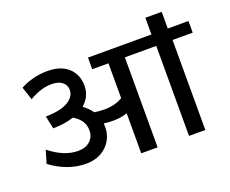

<svg xmlns="http://www.w3.org/2000/svg" viewBox="-117 -920 1331 1112"><g transform="rotate(-20 548.5 -364.5)"><path d="M578.1 0V-246.6Q539.1 -232.9 491.2 -232.9Q464.4 -232.9 433.1 -236.8Q434.1 -223.1 434.1 -215.3Q434.1 -146.5 386 -99.4Q337.9 -52.2 257.8 -52.2Q147.5 -52.2 42 -129.4L65.4 -209Q155.3 -137.7 240.2 -137.7Q287.6 -137.7 314.7 -163.1Q341.8 -188.5 341.8 -228Q341.8 -292 276.4 -329.6Q224.1 -312 156.2 -310.5L148.9 -310.1L131.8 -389.2H136.2Q226.6 -391.1 270.8 -418.7Q314.9 -446.3 314.9 -486.3Q314.9 -517.1 291.5 -535.6Q268.1 -554.2 225.6 -554.2Q161.1 -554.2 88.9 -511.7L62 -592.3Q141.6 -633.8 228.5 -633.8Q312 -633.8 357.7 -591.6Q403.3 -549.3 403.3 -481Q403.3 -413.6 351.1 -369.6Q384.3 -344.7 403.8 -316.4Q433.1 -311.5 466.8 -311.5Q530.3 -311.5 578.1 -339.8V-554.7H478V-626.5H869.1V-729.5H969.7V-626.5H1097.2V-554.7H973.1V0H872.6V-554.7H679.2V0Z"/></g></svg>

Font: Khula Semibold
Style: Regular
Weight: 600
Designer: Erin McLaughlin, Steve Matteson
Version: Version 1.000;PS 1.0;hotconv 1.0.72;makeotf.lib2.5.5900